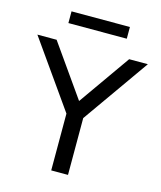

<svg xmlns="http://www.w3.org/2000/svg" viewBox="-136 -969 887 1061"><g transform="rotate(15 307.0 -439.0)"><path d="M259 0V-365L278 -298L-9 -705H101L315 -401H302L516 -705H623L336 -298L355 -365V0ZM140 -811V-878H474V-811Z"/></g></svg>

Font: Nunito Sans 10pt Medium
Style: Regular
Weight: 500
Designer: Vernon Adams
Foundry: Vernon Adams
Version: Version 3.101;gftools[0.9.27]